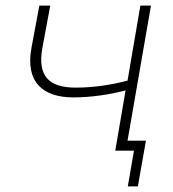

<svg xmlns="http://www.w3.org/2000/svg" viewBox="-20 -540 619 688"><path d="M243 -191C307 -191 372 -201 430 -216L393 0H460L438 128H474L503 -36H437L521 -520H483L437 -251C380 -236 314 -226 252 -226C153 -226 114 -269 132 -369L160 -520H121L93 -370C70 -248 131 -191 243 -191Z"/></svg>

Font: Fixel Display 20240404 ExLight
Style: Italic
Weight: 200
Italic angle: -10°
Designer: AlfaBravo + MacPaw
Foundry: Kyrylo Tkachov, Marchela Mozhyna, Serhii Makarenko, Maria Weinstein, Zakhar Kryvoshyya
Version: Version 1.211;Glyphs 3.2 (3225)